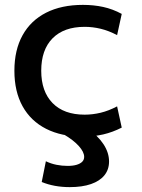

<svg xmlns="http://www.w3.org/2000/svg" viewBox="-20 -550 581 787"><path d="M320 10Q232 10 169 -22Q106 -54 72.5 -114.5Q39 -175 39 -260Q39 -345 72.5 -405.5Q106 -466 169 -498Q232 -530 320 -530Q364 -530 403 -521.5Q442 -513 479 -493L460 -406Q426 -424 393 -432Q360 -440 327 -440Q242 -440 195.5 -393Q149 -346 149 -260Q149 -175 195.5 -127.5Q242 -80 327 -80Q360 -80 393 -88Q426 -96 460 -114L479 -27Q442 -8 403 1Q364 10 320 10ZM266 217Q202 217 151 196L168 111Q189 121 211.5 125.5Q234 130 257 130Q279 130 294 125.5Q309 121 317 113Q325 105 325 93Q325 73 303 48.5Q281 24 240 0L338 -24Q382 7 404.5 41.5Q427 76 427 112Q427 145 408 168.5Q389 192 353 204.5Q317 217 266 217Z"/></svg>

Font: M PLUS 2 Thin Medium
Style: Regular
Weight: 500
Version: Version 1.001